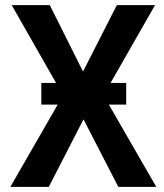

<svg xmlns="http://www.w3.org/2000/svg" viewBox="-20 -731 640 751"><path d="M473.6 -321.8V-406.7H412.6L586.4 -710.9H437L304.7 -451.2L174.8 -710.9H25.9L199.2 -406.7H141.6V-321.8H205.6L20.5 0H170.9L306.6 -264.2L442.9 0H591.3L405.8 -321.8Z"/></svg>

Font: Roboto Mono SemiBold
Style: Regular
Weight: 600
Monospace: yes
Designer: Google
Version: Version 3.000